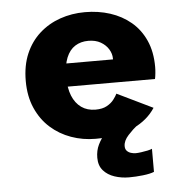

<svg xmlns="http://www.w3.org/2000/svg" viewBox="-51 -561 751 790"><g transform="rotate(-5 325.0 -165.5)"><path d="M327.2 11Q274.7 11 226.8 -6.1Q178.8 -23.2 141.6 -56.5Q104.5 -89.7 83 -138.6Q61.4 -187.5 61.4 -251Q61.4 -314.6 82.2 -363.2Q103.1 -411.9 140.1 -445Q177.1 -478.2 225.4 -495.1Q273.6 -512 328.3 -512Q383.5 -512 432.1 -496.4Q480.7 -480.7 517.8 -449.6Q554.8 -418.6 575.8 -371.8Q596.9 -324.9 596.9 -262.5Q596.9 -250.4 595.5 -236.8Q594.2 -223.2 591.9 -212.9H193.6V-308.3H426.8Q426.8 -309.4 426.8 -310Q426.8 -310.7 426.8 -311.8Q426.8 -331.6 415.5 -350.2Q404.2 -368.9 383.1 -381.1Q361.9 -393.3 332 -393.3Q300.8 -393.3 277.4 -378.5Q254.1 -363.8 241.3 -332.6Q228.6 -301.4 228.6 -252.3Q228.6 -207.3 241.6 -175.1Q254.7 -143 279 -125.8Q303.3 -108.6 337.5 -108.6Q366.3 -108.6 384.6 -118.9Q402.9 -129.1 413.2 -142.8Q423.6 -156.4 428.4 -166.6L575.6 -95.3Q560.3 -71.5 537.6 -52.2Q514.9 -32.9 484.4 -18.6Q453.9 -4.3 414.8 3.4Q375.6 11 327.2 11ZM554.4 72.1V167.4Q538.4 174.1 508.1 177.6Q477.9 181 450.6 181Q419.3 181 390.9 171.6Q362.4 162.1 344.8 142.1Q327.1 122 327.1 89.4Q327.1 59.6 338.8 35.7Q350.4 11.8 366.2 -5.4Q382.1 -22.5 394.6 -31.1H504.4Q484.1 -15.1 463.8 7.1Q443.4 29.4 443.4 51.6Q443.4 63.8 450.1 71Q456.9 78.2 466.9 81.2Q476.8 84.3 486.4 84.3Q495.2 84.3 509 82.4Q522.9 80.6 535.8 77.8Q548.6 74.9 554.4 72.1Z"/></g></svg>

Font: Trispace Thin
Style: Regular
Weight: 100
Designer: Tyler Finck
Foundry: Etcetera Type Company
Version: Version 1.210